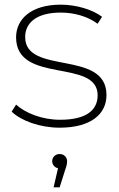

<svg xmlns="http://www.w3.org/2000/svg" viewBox="-20 -544 512 824"><path d="M236 4C368 4 437 -53 437 -136C437 -333 88 -220 88 -385C88 -444 134 -490 241 -490C298 -490 356 -474 399 -442L418 -472C377 -503 307 -524 241 -524C111 -524 49 -460 49 -384C49 -181 399 -295 399 -135C399 -73 353 -30 238 -30C158 -30 88 -60 49 -95L30 -65C70 -26 151 4 236 4ZM260 184C265 171 268 159 268 148C268 132 256 117 236 117C217 117 204 131 204 148C204 162 214 175 229 178L210 260H236Z"/></svg>

Font: Montserrat-Alt1 ExtLt
Style: Regular
Weight: 200
Designer: Differentunic
Foundry: Differentunic
Version: Version 7.222